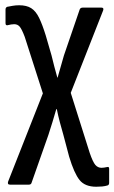

<svg xmlns="http://www.w3.org/2000/svg" viewBox="-20 -517 435 730"><path d="M346 193Q303 193 282.5 167.5Q262 142 243 79L221 -4Q214 -28 207.5 -52.5Q201 -77 196 -102H194Q187 -77 179.5 -53Q172 -29 164 -4L100 178Q98 185 90 185H18Q7 185 11 173L143 -162L74 -377Q63 -406 55 -415.5Q47 -425 34 -425Q24 -425 8 -421Q1 -420 1 -429V-481Q1 -488 7 -491Q17 -493 28.5 -495Q40 -497 53 -497Q81 -497 98.5 -486Q116 -475 128.5 -449.5Q141 -424 154 -382L176 -306Q181 -285 186.5 -264Q192 -243 198 -222H199Q205 -243 211 -264Q217 -285 223 -306L283 -481Q286 -488 294 -488H366Q376 -488 372 -477L249 -164L321 64Q333 99 342.5 110Q352 121 366 121Q374 121 388 118Q395 116 395 125V178Q395 186 389 188Q379 191 368.5 192Q358 193 346 193Z"/></svg>

Font: Sofia Sans Condensed Medium
Style: Regular
Weight: 500
Designer: Botio Nikoltchev, Ani Petrova
Foundry: lettersoup
Version: Version 4.101; ttfautohint (v1.8.4.7-5d5b)